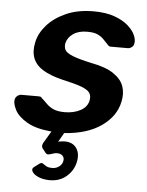

<svg xmlns="http://www.w3.org/2000/svg" viewBox="-53 -573 639 837"><g transform="rotate(5 266.0 -155.0)"><path d="M192 220Q164 219 144.5 210Q125 201 118.5 189Q112 177 123 169L143 154Q153 146 159 149.5Q165 153 174 159.5Q183 166 203 166Q219 166 232 156.5Q245 147 248 132Q251 118 242.5 109Q234 100 218 100Q209 100 199.5 103.5Q190 107 181.5 108.5Q173 110 167 102L153 84Q149 77 150.5 69.5Q152 62 159 52L185 8Q116 2 77 -21Q38 -44 24 -71.5Q10 -99 13 -116Q15 -127 23.5 -133.5Q32 -140 41 -140H117Q121 -140 124.5 -139Q128 -138 131 -133Q143 -123 155 -110.5Q167 -98 185.5 -89.5Q204 -81 235 -81Q274 -81 303.5 -96.5Q333 -112 339 -141Q343 -162 334 -175Q325 -188 297 -198.5Q269 -209 214 -221Q160 -234 127.5 -254Q95 -274 83.5 -304Q72 -334 81 -374Q89 -413 120 -448.5Q151 -484 202.5 -507Q254 -530 323 -530Q377 -530 414.5 -516.5Q452 -503 474.5 -483Q497 -463 506 -442.5Q515 -422 512 -407Q511 -396 502.5 -389.5Q494 -383 485 -383H411Q406 -383 402.5 -385Q399 -387 397 -390Q387 -400 376.5 -411.5Q366 -423 349.5 -431Q333 -439 303 -439Q265 -439 241.5 -422.5Q218 -406 212 -381Q209 -364 215.5 -351.5Q222 -339 249 -328Q276 -317 331 -305Q396 -293 430.5 -269.5Q465 -246 475.5 -215.5Q486 -185 478 -148Q465 -84 403.5 -40.5Q342 3 241 10L218 50Q224 48 233 47Q242 46 247 46Q282 46 298.5 70Q315 94 307 131Q299 169 268.5 195Q238 221 192 220Z"/></g></svg>

Font: Rubik Medium
Style: Italic
Weight: 500
Italic angle: -12°
Designer: Hubert and Fischer
Foundry: Hubert and Fischer
Version: Version 2.300;gftools[0.9.30]